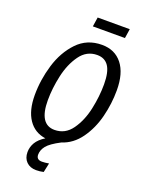

<svg xmlns="http://www.w3.org/2000/svg" viewBox="-195 -951 963 1271"><g transform="rotate(20 287.0 -315.5)"><path d="M490 -860 480 -794H254L264 -860ZM204 127Q204 163 243 163Q264 163 292 158L278 223Q253 229 226 229Q183 229 157.5 203.5Q132 178 132 136Q132 100 150.5 68.5Q169 37 212 10Q134 -1 91 -64.5Q48 -128 48 -236Q48 -343 80 -449.5Q112 -556 180.5 -628Q249 -700 354 -700Q445 -700 496.5 -635Q548 -570 548 -450Q548 -356 524.5 -262.5Q501 -169 449.5 -97Q398 -25 320 0Q251 36 227.5 65.5Q204 95 204 127ZM249 -63Q324 -63 370 -127.5Q416 -192 435.5 -282.5Q455 -373 455 -458Q455 -545 428 -585.5Q401 -626 347 -626Q273 -626 227 -562Q181 -498 161 -407.5Q141 -317 141 -233Q141 -63 249 -63Z"/></g></svg>

Font: Fira Sans Extra Condensed
Style: Italic
Weight: 400
Width: 3
Italic angle: -8°
Designer: Carrois Corporate & Edenspiekermann AG
Foundry: Carrois Corporate GbR & Edenspiekermann AG
Version: Version 4.203